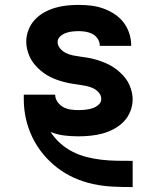

<svg xmlns="http://www.w3.org/2000/svg" viewBox="-20 -548 640 783"><path d="M520 215Q480 215 439.5 213Q399 211 359.5 202.5Q320 194 283 177.5Q246 161 214 136.5Q182 112 156 80.5Q130 49 112.5 13Q95 -23 86 -62.5Q77 -102 77 -143V-162H205Q205 -146 214.5 -132.5Q224 -119 237.5 -111.5Q251 -104 267 -101.5Q283 -99 299 -99Q313 -99 327.5 -100.5Q342 -102 355.5 -106Q369 -110 381 -120Q393 -130 393 -144Q393 -159 382.5 -171Q372 -183 358 -189Q344 -195 329 -198Q314 -201 299 -203Q284 -205 269.5 -207.5Q255 -210 240 -214Q225 -218 211 -223Q197 -228 183.5 -235Q170 -242 157.5 -251Q145 -260 134.5 -270.5Q124 -281 115 -293Q106 -305 100 -319Q94 -333 90.5 -348Q87 -363 87 -378Q87 -402 96 -425.5Q105 -449 121.5 -467Q138 -485 159.5 -497Q181 -509 204.5 -516Q228 -523 252.5 -525.5Q277 -528 301 -528Q327 -528 352 -525Q377 -522 401 -513.5Q425 -505 446.5 -491Q468 -477 483.5 -457Q499 -437 507 -412.5Q515 -388 515 -363V-361H387Q387 -376 379 -389Q371 -402 358 -409Q345 -416 330.5 -418.5Q316 -421 301 -421Q288 -421 274.5 -419.5Q261 -418 248.5 -413.5Q236 -409 225.5 -399.5Q215 -390 215 -377Q215 -362 225.5 -350Q236 -338 249.5 -331.5Q263 -325 278 -322Q293 -319 308 -317Q323 -315 338 -312.5Q353 -310 367.5 -306Q382 -302 396.5 -296.5Q411 -291 424 -284.5Q437 -278 449.5 -269Q462 -260 473 -249.5Q484 -239 493 -227Q502 -215 508 -201Q514 -187 517.5 -172.5Q521 -158 521 -143Q521 -118 511.5 -94Q502 -70 484.5 -52Q467 -34 444.5 -22Q422 -10 398 -3.5Q374 3 349 5.5Q324 8 299 8Q270 8 241.5 4.5Q213 1 186 -10Q203 16 226 36.5Q249 57 276.5 71Q304 85 334 92.5Q364 100 394.5 103.5Q425 107 455.5 107.5Q486 108 517 108H521V215Z"/></svg>

Font: Iosevka Aile Extrabold
Style: Regular
Weight: 800
Designer: Belleve Invis
Foundry: Belleve Invis
Version: Version 27.3.5; ttfautohint (v1.8.4)